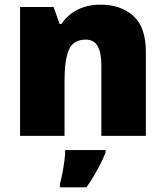

<svg xmlns="http://www.w3.org/2000/svg" viewBox="-20 -583 710 824"><path d="M412 -563Q498 -563 552 -515Q606 -467 606 -360V0H415V-302Q415 -357 399 -385Q383 -413 348 -413Q294 -413 275.5 -369Q257 -325 257 -242V0H66V-553H210L236 -480H243Q261 -506 285.5 -524.5Q310 -543 341.5 -553Q373 -563 412 -563ZM433 72Q422 99 410 122.5Q398 146 384 170Q370 194 351 221H237V207Q243 186 248 159Q253 132 256.5 106Q260 80 260 61H433Z"/></svg>

Font: Noto Sans Cham Black
Style: Regular
Weight: 900
Version: Version 2.002